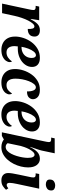

<svg xmlns="http://www.w3.org/2000/svg" viewBox="958 -1765 817 2773"><g transform="rotate(90 1366.5 -378.5)"><path d="M115 -388Q119 -407 122 -423.5Q125 -440 125 -454Q125 -472 113 -478.5Q101 -485 83 -485H64L75 -536H272L253 -413H258Q290 -476 325.5 -511Q361 -546 416 -546Q462 -546 485 -525.5Q508 -505 508 -469Q508 -421 479.5 -396Q451 -371 398 -371Q400 -416 392 -441.5Q384 -467 362 -467Q342 -467 320 -442.5Q298 -418 277 -377Q256 -336 238 -283.5Q220 -231 208 -175L170 0H32Z M699 10Q647 10 603.5 -11.5Q560 -33 534 -77.5Q508 -122 508 -189Q508 -245 528 -307Q548 -369 587.5 -423.5Q627 -478 684.5 -512Q742 -546 817 -546Q879 -546 913 -516Q947 -486 947 -433Q947 -378 912.5 -331Q878 -284 818 -255.5Q758 -227 683 -227H650Q646 -205 646 -180Q646 -125 669 -94.5Q692 -64 737 -64Q780 -64 814 -88.5Q848 -113 867 -143Q877 -133 877 -110Q877 -84 858 -56.5Q839 -29 799.5 -9.5Q760 10 699 10ZM664 -281Q707 -281 742 -299Q777 -317 797 -350.5Q817 -384 817 -428Q817 -456 806.5 -472.5Q796 -489 778 -489Q750 -489 725 -457.5Q700 -426 682 -378Q664 -330 656 -281Z M1169 10Q1115 10 1071.5 -12Q1028 -34 1002.5 -78Q977 -122 977 -189Q977 -245 996.5 -307Q1016 -369 1054 -423.5Q1092 -478 1148 -512Q1204 -546 1276 -546Q1348 -546 1380.5 -516Q1413 -486 1413 -445Q1413 -413 1387 -386.5Q1361 -360 1300 -360Q1302 -413 1287 -450.5Q1272 -488 1241 -488Q1216 -488 1193 -460Q1170 -432 1152.5 -387Q1135 -342 1125.5 -291Q1116 -240 1116 -194Q1116 -131 1139.5 -97.5Q1163 -64 1208 -64Q1255 -64 1283.5 -89Q1312 -114 1330 -144Q1343 -131 1343 -105Q1343 -80 1324.5 -53.5Q1306 -27 1267.5 -8.5Q1229 10 1169 10Z M1631 10Q1579 10 1535.5 -11.5Q1492 -33 1466 -77.5Q1440 -122 1440 -189Q1440 -245 1460 -307Q1480 -369 1519.5 -423.5Q1559 -478 1616.5 -512Q1674 -546 1749 -546Q1811 -546 1845 -516Q1879 -486 1879 -433Q1879 -378 1844.5 -331Q1810 -284 1750 -255.5Q1690 -227 1615 -227H1582Q1578 -205 1578 -180Q1578 -125 1601 -94.5Q1624 -64 1669 -64Q1712 -64 1746 -88.5Q1780 -113 1799 -143Q1809 -133 1809 -110Q1809 -84 1790 -56.5Q1771 -29 1731.5 -9.5Q1692 10 1631 10ZM1596 -281Q1639 -281 1674 -299Q1709 -317 1729 -350.5Q1749 -384 1749 -428Q1749 -456 1738.5 -472.5Q1728 -489 1710 -489Q1682 -489 1657 -457.5Q1632 -426 1614 -378Q1596 -330 1588 -281Z M2105 10Q2069 10 2040 -0.5Q2011 -11 1995 -26L1943 3H1891L2021 -609Q2026 -635 2029 -649Q2032 -663 2032 -676Q2032 -695 2021.5 -702Q2011 -709 1989 -709H1967L1978 -760H2194L2154 -570Q2151 -556 2143.5 -533Q2136 -510 2127.5 -485Q2119 -460 2111.5 -438.5Q2104 -417 2101 -405H2105Q2138 -475 2177.5 -510.5Q2217 -546 2274 -546Q2328 -546 2363 -502Q2398 -458 2398 -375Q2398 -326 2385 -272.5Q2372 -219 2347 -169Q2322 -119 2286 -78.5Q2250 -38 2204.5 -14Q2159 10 2105 10ZM2101 -52Q2132 -52 2157 -74Q2182 -96 2201 -132.5Q2220 -169 2233 -212Q2246 -255 2253 -297Q2260 -339 2260 -371Q2260 -425 2247 -447Q2234 -469 2217 -469Q2194 -469 2172.5 -446Q2151 -423 2133.5 -389Q2116 -355 2104.5 -322.5Q2093 -290 2088 -270L2048 -80Q2056 -68 2070 -60Q2084 -52 2101 -52Z M2642 -632Q2613 -632 2593 -645.5Q2573 -659 2573 -689Q2573 -731 2599.5 -749Q2626 -767 2660 -767Q2689 -767 2710 -753.5Q2731 -740 2731 -710Q2731 -669 2703.5 -650.5Q2676 -632 2642 -632ZM2585 10Q2534 10 2506.5 -16.5Q2479 -43 2479 -88Q2479 -112 2485 -151.5Q2491 -191 2502 -240L2534 -392Q2543 -429 2543 -452Q2543 -471 2532.5 -478Q2522 -485 2499 -485H2483L2493 -536H2705L2636 -212Q2630 -183 2625.5 -156.5Q2621 -130 2621 -110Q2621 -67 2650 -67Q2664 -67 2675 -73Q2686 -79 2700 -90L2721 -57Q2699 -33 2667.5 -11.5Q2636 10 2585 10Z"/></g></svg>

Font: Noto Serif Condensed
Style: Bold Italic
Weight: 700
Width: 3
Italic angle: -12°
Designer: Monotype Design Team
Foundry: Monotype Imaging Inc.
Version: Version 2.014